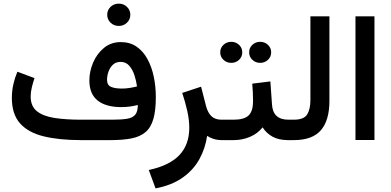

<svg xmlns="http://www.w3.org/2000/svg" viewBox="-20 -767 2141 1051"><path d="M566.9 -686Q566.9 -711.9 585.2 -729.5Q603.5 -747.1 630.4 -747.1Q656.7 -747.1 675 -729.5Q693.4 -711.9 693.4 -686Q693.4 -660.6 675 -642.8Q656.7 -625 630.4 -625Q603.5 -625 585.2 -642.8Q566.9 -660.6 566.9 -686ZM734.4 -192.4Q713.4 -187 690.9 -183.8Q668.5 -180.7 644 -180.7Q559.6 -180.7 514.4 -216.8Q469.2 -252.9 469.2 -326.7Q469.2 -376 489.7 -424.3Q510.3 -472.7 548.8 -504.6Q587.4 -536.6 641.1 -536.6Q691.9 -536.6 728.3 -511.2Q764.6 -485.8 787.8 -442.6Q811 -399.4 822 -345.9Q833 -292.5 833 -235.8Q833 -161.6 819.3 -115Q805.7 -68.4 776.1 -43.5Q746.6 -18.6 699.5 -9.3Q652.3 0 585 0H422.9Q303.2 0 218.8 -20.8Q134.3 -41.5 89.6 -91.8Q44.9 -142.1 44.9 -231.4Q44.9 -269.5 53.2 -305.9Q61.5 -342.3 75.2 -374.5L168.9 -339.4Q161.1 -316.9 154.5 -290Q147.9 -263.2 147.9 -238.8Q147.9 -185.5 182.1 -158.2Q216.3 -130.9 278.3 -121.3Q340.3 -111.8 422.9 -111.8H592.3Q643.1 -111.8 674.3 -116.7Q705.6 -121.6 720 -138.7Q734.4 -155.8 734.4 -192.4ZM647 -282.2Q668 -282.2 688.5 -285.4Q709 -288.6 730 -293.9Q726.1 -323.7 716.1 -354.7Q706.1 -385.7 687.7 -407Q669.4 -428.2 640.1 -428.2Q614.3 -428.2 597.9 -412.6Q581.5 -397 573.7 -374.3Q565.9 -351.6 565.9 -330.6Q565.9 -300.8 587.9 -291.5Q609.9 -282.2 647 -282.2Z M1197.3 0Q1168.9 0 1147.7 -7.1Q1126.5 -14.2 1113.8 -23.4Q1104 45.4 1071.3 104.5Q1038.6 163.6 979.7 205.3Q920.9 247.1 831.5 264.2L794.4 163.6Q907.7 139.2 961.9 82Q1016.1 24.9 1016.1 -67.9Q1016.1 -110.8 1004.9 -160.6Q993.7 -210.4 977.5 -258.3L1080.6 -292.5L1107.9 -186.5Q1117.7 -149.4 1137.7 -130.6Q1157.7 -111.8 1191.9 -111.8H1210.4V0Z M1343.8 -480.5Q1343.8 -504.9 1361.3 -521.5Q1378.9 -538.1 1404.3 -538.1Q1429.2 -538.1 1446.8 -521.5Q1464.4 -504.9 1464.4 -480.5Q1464.4 -456.1 1446.8 -439.5Q1429.2 -422.9 1404.3 -422.9Q1378.9 -422.9 1361.3 -439.7Q1343.8 -456.5 1343.8 -480.5ZM1185.5 -480.5Q1185.5 -504.9 1203.1 -521.5Q1220.7 -538.1 1246.1 -538.1Q1271 -538.1 1288.6 -521.5Q1306.2 -504.9 1306.2 -480.5Q1306.2 -456.1 1288.6 -439.5Q1271 -422.9 1246.1 -422.9Q1220.7 -422.9 1203.1 -439.7Q1185.5 -456.5 1185.5 -480.5ZM1190.9 -111.8H1259.3Q1317.4 -111.8 1341.3 -135.5Q1365.2 -159.2 1365.2 -212.9Q1365.2 -238.8 1364 -262.5Q1362.8 -286.1 1360.8 -309.1L1460 -321.3L1468.8 -195.8Q1473.6 -111.8 1558.6 -111.8H1568.8V0H1557.6Q1505.9 0 1472.2 -18.6Q1438.5 -37.1 1417.5 -69.8Q1389.6 -35.2 1347.7 -17.6Q1305.7 0 1259.3 0H1190.9Z M1549.3 -111.8H1588.4Q1644 -111.8 1661.6 -140.9Q1679.2 -169.9 1679.2 -219.2V-677.7H1783.2V-214.4Q1783.2 -108.4 1736.6 -54.2Q1689.9 0 1587.9 0H1549.3Z M2029.8 -677.7V-0.5H1925.8V-677.7Z"/></svg>

Font: Vazirmatn RD UI Medium
Style: Regular
Weight: 500
Designer: Saber Rastikerdar
Foundry: Saber Rastikerdar
Version: Version 33.003